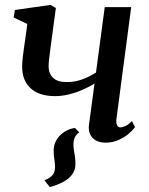

<svg xmlns="http://www.w3.org/2000/svg" viewBox="-20 -569 604 780"><path d="M284.5 -49 302 -31.5Q289.5 -23 283.5 -9.8Q277.5 3.5 278.5 24.5Q280 42.5 283.2 58.8Q286.5 75 286.5 97.5Q286.5 122.5 272.2 141Q258 159.5 234.2 171.5Q210.5 183.5 182.5 191L160.5 163.5Q179.5 156.5 191.5 144.5Q203.5 132.5 203.5 109.5Q203.5 93.5 200.8 77.8Q198 62 198 43Q198 23 205.8 6.8Q213.5 -9.5 226.2 -21.2Q239 -33 254.2 -40.2Q269.5 -47.5 284.5 -49ZM207 -536.5 186 -381Q184.5 -368.5 182.5 -353.5Q180.5 -338.5 179 -324.5Q177.5 -310.5 177.5 -299.5Q177.5 -270.5 195.5 -253Q213.5 -235.5 251.5 -235.5Q284.5 -235.5 314.8 -246.8Q345 -258 370 -274.5L405.5 -540H513L453 -85.5Q451 -67.5 456 -59.5Q461 -51.5 469 -51.5Q478 -51.5 489.8 -57Q501.5 -62.5 516 -77L528.5 -52.5Q520.5 -41 503.5 -26.2Q486.5 -11.5 462.2 -0.5Q438 10.5 409 10.5Q385.5 10.5 369.5 1.5Q353.5 -7.5 346 -23.8Q338.5 -40 341.5 -62.5L364 -229.5Q342 -216 315.2 -204.2Q288.5 -192.5 260 -185.5Q231.5 -178.5 204 -178.5Q139 -178.5 104.5 -210.2Q70 -242 70 -298Q70 -314 72.2 -334.2Q74.5 -354.5 77.5 -375.2Q80.5 -396 83 -413L91 -471.5L35.5 -498L40.5 -528.5L185 -549Z"/></svg>

Font: Merriweather 60pt Medium
Style: Italic
Weight: 500
Italic angle: -7.8°
Version: Version 2.101